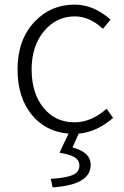

<svg xmlns="http://www.w3.org/2000/svg" viewBox="-20 -567 539 832"><path d="M208 245 200 208Q269 204 298 190Q324 177 324 151Q324 128 304 115Q284 102 238 95L257 54L277 12Q179 4 119 -68Q56 -144 56 -266Q56 -395 130 -473Q200 -547 303 -547Q386 -547 459 -482L426 -442Q369 -496 304 -496Q224 -496 170.5 -431.5Q117 -367 117 -266Q117 -164 168 -100.5Q219 -37 303 -37Q376 -37 442 -96L470 -56Q400 5 321 12L294 72Q373 92 373 148Q373 234 208 245Z"/></svg>

Font: GenSekiGothic TW L
Style: Regular
Weight: 300
Version: Version 1.501;PS 1;hotconv 16.6.51;makeotf.lib2.5.65220